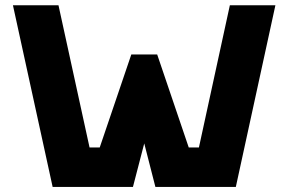

<svg xmlns="http://www.w3.org/2000/svg" viewBox="-20 -720 1111 739"><path d="M864.7 -699.7H1040L887.7 -0.5H578.1L535.2 -168L491.7 -0.5H182.6L29.8 -699.7H205.1L324.7 -152.3H363.8L485.4 -510.3H585L706.5 -152.3H745.6Z"/></svg>

Font: Wadik
Style: Bold
Weight: 700
Designer: Sasha Pavljenko
Version: Version 1.001;Fontself Maker 3.5.4